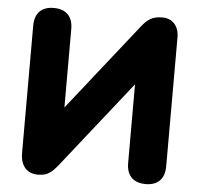

<svg xmlns="http://www.w3.org/2000/svg" viewBox="-52 -767 859 829"><g transform="rotate(5 378.0 -352.5)"><path d="M142 9C183 9 201 -6 230 -42L526 -416V-75C526 -21 555 9 609 9C662 9 691 -21 691 -75V-634C691 -683 663 -714 619 -714C576 -714 555 -700 527 -664L231 -290V-630C231 -684 202 -714 148 -714C95 -714 66 -684 66 -630V-79C66 -22 95 9 142 9Z"/></g></svg>

Font: SN Pro Heavy
Style: Regular
Weight: 800
Designer: Tobias Whetton
Foundry: Supernotes
Version: Version 1.001;Glyphs 3.2 (3249)